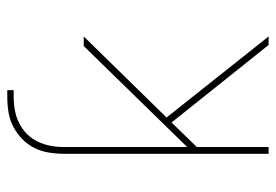

<svg xmlns="http://www.w3.org/2000/svg" viewBox="-138 -638 775 540"><g transform="rotate(-90 250.0 -367.5)"><path d="M88 0V-576Q88 -597 91.5 -618.5Q95 -640 104.5 -659Q114 -678 129.5 -693Q145 -708 164 -718Q183 -728 204.5 -731.5Q226 -735 247 -735H267V-717H247Q228 -717 209.5 -713.5Q191 -710 174 -701.5Q157 -693 143.5 -679.5Q130 -666 122 -649Q114 -632 110.5 -613.5Q107 -595 107 -576V-229L391 -520H418L190 -287L418 0H394L176 -273L107 -202V0Z"/></g></svg>

Font: Iosevka SS04 Thin
Style: Regular
Weight: 100
Monospace: yes
Designer: Belleve Invis
Foundry: Belleve Invis
Version: Version 19.0.0; ttfautohint (v1.8.4)